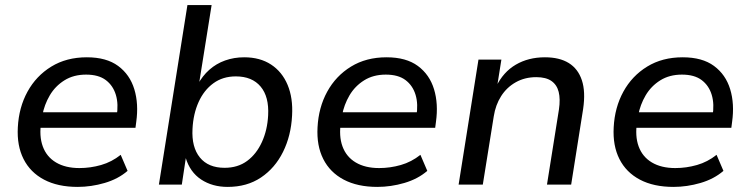

<svg xmlns="http://www.w3.org/2000/svg" viewBox="-20 -725 2943 754"><path d="M285 9Q207 9 153 -19.5Q99 -48 72.5 -100.5Q46 -153 50 -225Q54 -303 88 -365Q122 -427 181.5 -463.5Q241 -500 321 -500Q398 -500 444 -466Q490 -432 507.5 -374.5Q525 -317 515 -246L512 -223H122L131 -284H458L438 -268Q446 -316 435 -352.5Q424 -389 395.5 -410.5Q367 -432 318 -432Q269 -432 233 -409.5Q197 -387 175.5 -350.5Q154 -314 146 -271L142 -247Q133 -191 148 -150Q163 -109 200 -87Q237 -65 292 -65Q335 -65 377 -77Q419 -89 454 -117L481 -54Q444 -22 391 -6.5Q338 9 285 9Z M874 9Q814 9 770 -20Q726 -49 709 -106H710L694 0H604L716 -705H811L761 -392H756Q775 -427 802 -451Q829 -475 864 -487.5Q899 -500 939 -500Q1001 -500 1044.5 -471.5Q1088 -443 1109.5 -391.5Q1131 -340 1127 -271Q1123 -192 1091.5 -128.5Q1060 -65 1005 -28Q950 9 874 9ZM862 -66Q914 -66 950.5 -93Q987 -120 1008.5 -167Q1030 -214 1033 -272Q1037 -345 1003.5 -385Q970 -425 906 -425Q855 -425 818 -398Q781 -371 760 -324.5Q739 -278 736 -219Q732 -147 765 -106.5Q798 -66 862 -66Z M1462 9Q1384 9 1330 -19.5Q1276 -48 1249.5 -100.5Q1223 -153 1227 -225Q1231 -303 1265 -365Q1299 -427 1358.5 -463.5Q1418 -500 1498 -500Q1575 -500 1621 -466Q1667 -432 1684.5 -374.5Q1702 -317 1692 -246L1689 -223H1299L1308 -284H1635L1615 -268Q1623 -316 1612 -352.5Q1601 -389 1572.5 -410.5Q1544 -432 1495 -432Q1446 -432 1410 -409.5Q1374 -387 1352.5 -350.5Q1331 -314 1323 -271L1319 -247Q1310 -191 1325 -150Q1340 -109 1377 -87Q1414 -65 1469 -65Q1512 -65 1554 -77Q1596 -89 1631 -117L1658 -54Q1621 -22 1568 -6.5Q1515 9 1462 9Z M1781 0 1859 -491H1949L1932 -384H1928Q1956 -442 2005.5 -471Q2055 -500 2120 -500Q2177 -500 2213.5 -477.5Q2250 -455 2265 -410Q2280 -365 2270 -297L2223 0H2128L2175 -295Q2181 -336 2174 -364Q2167 -392 2145.5 -407Q2124 -422 2086 -422Q2041 -422 2005.5 -402Q1970 -382 1948 -347.5Q1926 -313 1919 -268L1876 0Z M2625 9Q2547 9 2493 -19.5Q2439 -48 2412.5 -100.5Q2386 -153 2390 -225Q2394 -303 2428 -365Q2462 -427 2521.5 -463.5Q2581 -500 2661 -500Q2738 -500 2784 -466Q2830 -432 2847.5 -374.5Q2865 -317 2855 -246L2852 -223H2462L2471 -284H2798L2778 -268Q2786 -316 2775 -352.5Q2764 -389 2735.5 -410.5Q2707 -432 2658 -432Q2609 -432 2573 -409.5Q2537 -387 2515.5 -350.5Q2494 -314 2486 -271L2482 -247Q2473 -191 2488 -150Q2503 -109 2540 -87Q2577 -65 2632 -65Q2675 -65 2717 -77Q2759 -89 2794 -117L2821 -54Q2784 -22 2731 -6.5Q2678 9 2625 9Z"/></svg>

Font: Nunito Sans 10pt Medium
Style: Italic
Weight: 500
Italic angle: -9°
Designer: Vernon Adams
Foundry: Vernon Adams
Version: Version 3.101;gftools[0.9.27]